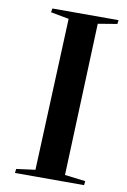

<svg xmlns="http://www.w3.org/2000/svg" viewBox="-84 -781 550 832"><g transform="rotate(10 191.5 -365.0)"><path d="M155 -698 75 -713 78 -730H369L367 -713L283 -699L257 -29L348 -18L346 0H42L44 -18L127 -29Z"/></g></svg>

Font: Literata 72pt SemiBold
Style: Italic
Weight: 600
Italic angle: -2°
Designer: Latin by Veronika Burian and Jose Scaglione. Greek by Irene Vlachou. Cyrillic by Vera Evstafieva
Foundry: TypeTogether
Version: Version 3.002